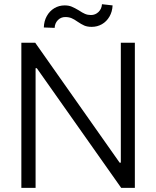

<svg xmlns="http://www.w3.org/2000/svg" viewBox="-20 -915 761 935"><path d="M636.7 0H570.3L159.2 -583H153.3V0H84V-707H151.4L562.5 -123H568.4V-707H636.7ZM294.9 -888.7Q314.5 -888.7 329.1 -882.6Q343.8 -876.5 364.3 -864.3Q380.9 -853 394 -847.4Q407.2 -841.8 422.9 -841.8Q444.3 -841.8 459.7 -856.7Q475.1 -871.6 476.6 -894.5L528.3 -888.7Q526.9 -857.9 512.9 -834Q499 -810.1 476.3 -797.1Q453.6 -784.2 426.8 -784.2Q405.3 -784.2 390.6 -790.5Q376 -796.9 357.4 -809.6Q341.8 -820.8 328.6 -826.4Q315.4 -832 297.9 -832Q276.4 -832 261.7 -816.9Q247.1 -801.8 246.1 -779.3L193.4 -781.2Q194.3 -812.5 208 -836.9Q221.7 -861.3 244.4 -875Q267.1 -888.7 294.9 -888.7Z"/></svg>

Font: Pretendard JP Light
Style: Regular
Weight: 300
Designer: Base glyphs from Inter by Rasmus Andersson; Hangeul glyphs from Noto Sans CJK(Source Han Sans) by Jang Soo-young and Kan
Foundry: Kil Hyung-jin
Version: Version 1.309